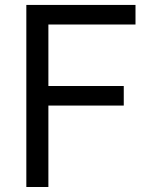

<svg xmlns="http://www.w3.org/2000/svg" viewBox="-20 -747 618 767"><path d="M474.4 -403.4V-325.3H173.3V0H85.2V-727.3H521.3V-649.1H173.3V-403.4Z"/></svg>

Font: Inter UI
Style: Regular
Weight: 400
Designer: Rasmus Andersson
Foundry: rsms
Version: Version 2.2